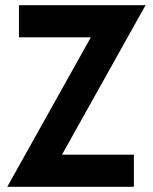

<svg xmlns="http://www.w3.org/2000/svg" viewBox="-20 -720 588 740"><path d="M541 -700 219 -124H496V0H8L330 -576H53V-700Z"/></svg>

Font: Cabin
Style: Bold
Weight: 700
Designer: Pablo Impallari
Foundry: Pablo Impallari. www.impallari.com Igino Marini. www.ikern.com
Version: Version 1.005